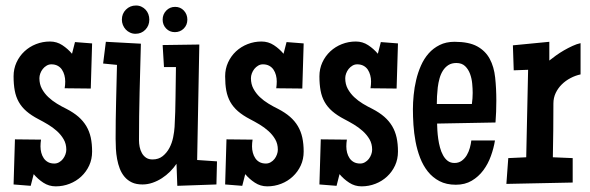

<svg xmlns="http://www.w3.org/2000/svg" viewBox="-20 -658 2121 690"><path d="M311 -113.3Q311 -85.9 300.5 -63.2Q290 -40.5 272 -23.7Q253.9 -6.8 230.2 2.4Q206.5 11.7 180.2 11.7Q155.8 11.7 135.7 -1.5Q115.7 -14.6 101.1 -32.2L90.3 9.8L28.8 4.9L33.7 -157.2L127.4 -156.2Q126.5 -150.4 126 -144Q125.5 -137.7 125.5 -131.8Q125.5 -120.1 128.4 -109.1Q131.3 -98.1 137.2 -89.4Q143.1 -80.6 152.6 -75.4Q162.1 -70.3 175.3 -70.3Q184.6 -70.3 192.6 -75Q200.7 -79.6 206.3 -86.9Q211.9 -94.2 215.1 -103Q218.3 -111.8 218.3 -120.1Q218.3 -141.1 208.7 -157.5Q199.2 -173.8 184.6 -187Q169.9 -200.2 152.3 -210.7Q134.8 -221.2 118.7 -229.5Q92.3 -243.2 75 -258.3Q57.6 -273.4 47.4 -291.7Q37.1 -310.1 33 -332.5Q28.8 -355 28.8 -383.8Q28.8 -410.6 39.3 -433.6Q49.8 -456.5 67.9 -473.4Q85.9 -490.2 109.6 -499.5Q133.3 -508.8 159.7 -508.8Q184.1 -508.8 204.1 -495.6Q224.1 -482.4 238.8 -464.8L249.5 -506.8L311 -502L306.2 -339.8L212.4 -340.8Q213.4 -346.7 213.9 -353Q214.4 -359.4 214.4 -365.2Q214.4 -377 211.4 -387.9Q208.5 -398.9 202.6 -407.7Q196.8 -416.5 187.3 -421.6Q177.7 -426.8 164.6 -426.8Q155.3 -426.8 147.5 -422.1Q139.6 -417.5 133.8 -410.2Q127.9 -402.8 124.8 -394Q121.6 -385.3 121.6 -377Q121.6 -355.5 130.6 -338.9Q139.6 -322.3 153.6 -309.1Q167.5 -295.9 184.8 -285.4Q202.1 -274.9 219.2 -266.6Q244.6 -253.4 262 -238.3Q279.3 -223.1 290.3 -204.6Q301.3 -186 306.2 -163.6Q311 -141.1 311 -113.3Z M759.8 -78.1 757.8 4.9 617.2 9.8 614.3 -69.3Q604.5 -54.7 591.1 -41.3Q577.6 -27.8 561.8 -17.6Q545.9 -7.3 528.1 -1.2Q510.3 4.9 492.2 4.9Q469.7 4.9 454.1 -2.4Q438.5 -9.8 427.7 -22.5Q417 -35.2 410.6 -51.5Q404.3 -67.9 400.9 -86.2Q397.5 -104.5 396.5 -123.3Q395.5 -142.1 395.5 -159.2Q395.5 -225.6 397.2 -291.7Q398.9 -357.9 400.4 -424.8L350.6 -429.7L360.4 -507.8L486.3 -501Q483.9 -413.1 481.7 -327.1Q479.5 -241.2 479.5 -153.3Q479.5 -142.1 481.9 -129.9Q484.4 -117.7 490 -107.7Q495.6 -97.7 504.9 -91.3Q514.2 -85 528.3 -85Q549.8 -85 564.7 -96.9Q579.6 -108.9 588.9 -126.5Q598.1 -144 602.3 -164.6Q606.4 -185.1 607.4 -202.1Q610.4 -255.9 610.8 -309.6Q611.3 -363.3 612.3 -417H569.3L564.5 -496.1L696.3 -498L688.5 -83ZM653.3 -587.4Q653.3 -568.4 640.4 -555.4Q627.4 -542.5 608.4 -542.5Q589.4 -542.5 576.9 -555.7Q564.5 -568.8 564.5 -587.4Q564.5 -606.4 577.4 -619.9Q590.3 -633.3 609.4 -633.3Q628.4 -633.3 640.9 -619.9Q653.3 -606.4 653.3 -587.4ZM516.6 -587.4Q516.6 -565.9 502.4 -551.3Q488.3 -536.6 466.8 -536.6Q456.5 -536.6 447.5 -540.8Q438.5 -544.9 431.9 -552Q425.3 -559.1 421.6 -568.4Q418 -577.6 418 -587.4Q418 -608.9 432.6 -623.5Q447.3 -638.2 468.8 -638.2Q479.5 -638.2 488.3 -634Q497.1 -629.9 503.4 -623Q509.8 -616.2 513.2 -606.9Q516.6 -597.7 516.6 -587.4Z M1071.3 -113.3Q1071.3 -85.9 1060.8 -63.2Q1050.3 -40.5 1032.2 -23.7Q1014.2 -6.8 990.5 2.4Q966.8 11.7 940.4 11.7Q916 11.7 896 -1.5Q876 -14.6 861.3 -32.2L850.6 9.8L789.1 4.9L793.9 -157.2L887.7 -156.2Q886.7 -150.4 886.2 -144Q885.7 -137.7 885.7 -131.8Q885.7 -120.1 888.7 -109.1Q891.6 -98.1 897.5 -89.4Q903.3 -80.6 912.8 -75.4Q922.4 -70.3 935.5 -70.3Q944.8 -70.3 952.9 -75Q960.9 -79.6 966.6 -86.9Q972.2 -94.2 975.3 -103Q978.5 -111.8 978.5 -120.1Q978.5 -141.1 969 -157.5Q959.5 -173.8 944.8 -187Q930.2 -200.2 912.6 -210.7Q895 -221.2 878.9 -229.5Q852.5 -243.2 835.2 -258.3Q817.9 -273.4 807.6 -291.7Q797.4 -310.1 793.2 -332.5Q789.1 -355 789.1 -383.8Q789.1 -410.6 799.6 -433.6Q810.1 -456.5 828.1 -473.4Q846.2 -490.2 869.9 -499.5Q893.6 -508.8 919.9 -508.8Q944.3 -508.8 964.4 -495.6Q984.4 -482.4 999 -464.8L1009.8 -506.8L1071.3 -502L1066.4 -339.8L972.7 -340.8Q973.6 -346.7 974.1 -353Q974.6 -359.4 974.6 -365.2Q974.6 -377 971.7 -387.9Q968.8 -398.9 962.9 -407.7Q957 -416.5 947.5 -421.6Q938 -426.8 924.8 -426.8Q915.5 -426.8 907.7 -422.1Q899.9 -417.5 894 -410.2Q888.2 -402.8 885 -394Q881.8 -385.3 881.8 -377Q881.8 -355.5 890.9 -338.9Q899.9 -322.3 913.8 -309.1Q927.7 -295.9 945.1 -285.4Q962.4 -274.9 979.5 -266.6Q1004.9 -253.4 1022.2 -238.3Q1039.6 -223.1 1050.5 -204.6Q1061.5 -186 1066.4 -163.6Q1071.3 -141.1 1071.3 -113.3Z M1410.2 -113.3Q1410.2 -85.9 1399.7 -63.2Q1389.2 -40.5 1371.1 -23.7Q1353 -6.8 1329.3 2.4Q1305.7 11.7 1279.3 11.7Q1254.9 11.7 1234.9 -1.5Q1214.8 -14.6 1200.2 -32.2L1189.5 9.8L1127.9 4.9L1132.8 -157.2L1226.6 -156.2Q1225.6 -150.4 1225.1 -144Q1224.6 -137.7 1224.6 -131.8Q1224.6 -120.1 1227.5 -109.1Q1230.5 -98.1 1236.3 -89.4Q1242.2 -80.6 1251.7 -75.4Q1261.2 -70.3 1274.4 -70.3Q1283.7 -70.3 1291.7 -75Q1299.8 -79.6 1305.4 -86.9Q1311 -94.2 1314.2 -103Q1317.4 -111.8 1317.4 -120.1Q1317.4 -141.1 1307.9 -157.5Q1298.3 -173.8 1283.7 -187Q1269 -200.2 1251.5 -210.7Q1233.9 -221.2 1217.8 -229.5Q1191.4 -243.2 1174.1 -258.3Q1156.7 -273.4 1146.5 -291.7Q1136.2 -310.1 1132.1 -332.5Q1127.9 -355 1127.9 -383.8Q1127.9 -410.6 1138.4 -433.6Q1148.9 -456.5 1167 -473.4Q1185.1 -490.2 1208.7 -499.5Q1232.4 -508.8 1258.8 -508.8Q1283.2 -508.8 1303.2 -495.6Q1323.2 -482.4 1337.9 -464.8L1348.6 -506.8L1410.2 -502L1405.3 -339.8L1311.5 -340.8Q1312.5 -346.7 1313 -353Q1313.5 -359.4 1313.5 -365.2Q1313.5 -377 1310.5 -387.9Q1307.6 -398.9 1301.8 -407.7Q1295.9 -416.5 1286.4 -421.6Q1276.9 -426.8 1263.7 -426.8Q1254.4 -426.8 1246.6 -422.1Q1238.8 -417.5 1232.9 -410.2Q1227.1 -402.8 1223.9 -394Q1220.7 -385.3 1220.7 -377Q1220.7 -355.5 1229.7 -338.9Q1238.8 -322.3 1252.7 -309.1Q1266.6 -295.9 1283.9 -285.4Q1301.3 -274.9 1318.4 -266.6Q1343.8 -253.4 1361.1 -238.3Q1378.4 -223.1 1389.4 -204.6Q1400.4 -186 1405.3 -163.6Q1410.2 -141.1 1410.2 -113.3Z M1763.7 -295.9Q1763.7 -255.9 1760.7 -217.8L1550.8 -213.9Q1550.8 -203.6 1551.8 -189.2Q1552.7 -174.8 1554.9 -158.9Q1557.1 -143.1 1561.3 -127.7Q1565.4 -112.3 1572.3 -99.9Q1579.1 -87.4 1589.1 -79.8Q1599.1 -72.3 1613.3 -72.3Q1628.4 -72.3 1639.4 -80.3Q1650.4 -88.4 1657.5 -100.3Q1664.6 -112.3 1668.5 -126.5Q1672.4 -140.6 1673.8 -153.3H1758.8Q1754.4 -125.5 1744.1 -97.2Q1733.9 -68.8 1716.8 -45.9Q1699.7 -22.9 1675.3 -8.5Q1650.9 5.9 1618.2 5.9Q1584 5.9 1559.3 -7.1Q1534.7 -20 1517.6 -41.5Q1500.5 -63 1489.7 -91.1Q1479 -119.1 1473.4 -149.2Q1467.8 -179.2 1465.8 -209.5Q1463.9 -239.7 1463.9 -265.6Q1463.9 -289.1 1466.6 -316.4Q1469.2 -343.8 1475.6 -370.6Q1481.9 -397.5 1492.9 -422.4Q1503.9 -447.3 1520.5 -466.1Q1537.1 -484.9 1560.1 -496.3Q1583 -507.8 1613.3 -507.8Q1665 -507.8 1694.8 -491.5Q1724.6 -475.1 1740 -446.5Q1755.4 -418 1759.5 -379.2Q1763.7 -340.3 1763.7 -295.9ZM1678.7 -324.2Q1678.7 -338.9 1677 -357.4Q1675.3 -376 1669.2 -392.6Q1663.1 -409.2 1651.4 -420.4Q1639.6 -431.6 1620.1 -431.6Q1603 -431.6 1591.3 -424.1Q1579.6 -416.5 1571.8 -404.3Q1564 -392.1 1559.6 -376.2Q1555.2 -360.4 1553.2 -344Q1551.3 -327.6 1550.5 -312Q1549.8 -296.4 1549.8 -284.2H1675.8Q1678.7 -304.7 1678.7 -324.2Z M2066.4 -390.6Q2047.9 -386.7 2030.3 -377.4Q2012.7 -368.2 1999 -354.7Q1985.4 -341.3 1977.1 -324Q1968.8 -306.6 1968.8 -286.1Q1968.8 -237.3 1968.3 -189.5Q1967.8 -141.6 1966.8 -92.8L2038.1 -89.8V-2L1799.8 2.9L1806.6 -89.8L1871.1 -92.8L1877.9 -407.2L1826.2 -405.3L1823.2 -495.1L1954.1 -507.8V-440.4Q1964.4 -448.7 1978 -458.5Q1991.7 -468.3 2006.8 -477.1Q2022 -485.8 2037.4 -492.9Q2052.7 -500 2066.4 -502.9Z"/></svg>

Font: Maiden Orange
Style: Regular
Weight: 400
Designer: Astigmatic (AOETI)
Foundry: Astigmatic (AOETI)
Version: Version 1.000